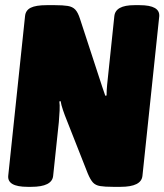

<svg xmlns="http://www.w3.org/2000/svg" viewBox="-20 -722 637 744"><path d="M87 2Q7 2 12 -42L77 -659Q79 -682 99 -692Q119 -702 161 -702H193Q224 -702 242.5 -699Q261 -696 271.5 -685Q282 -674 290 -649L376 -386Q379 -377 382 -368.5Q385 -360 388 -351L393 -352Q393 -362 393.5 -372Q394 -382 395 -392L423 -659Q427 -702 501 -702H521Q601 -702 597 -658L532 -41Q528 2 447 2H418Q386 2 368 -1Q350 -4 340 -15Q330 -26 320 -50L238 -258Q231 -275 224 -295.5Q217 -316 215 -330L210 -329Q212 -316 211 -293.5Q210 -271 208 -249L186 -41Q182 2 101 2Z"/></svg>

Font: Asap Condensed Condensed Black
Style: Italic
Weight: 900
Width: 3
Italic angle: -6°
Designer: Pablo Cosgaya
Foundry: Omnibus-Type
Version: Version 3.001; ttfautohint (v1.8.4.7-5d5b)